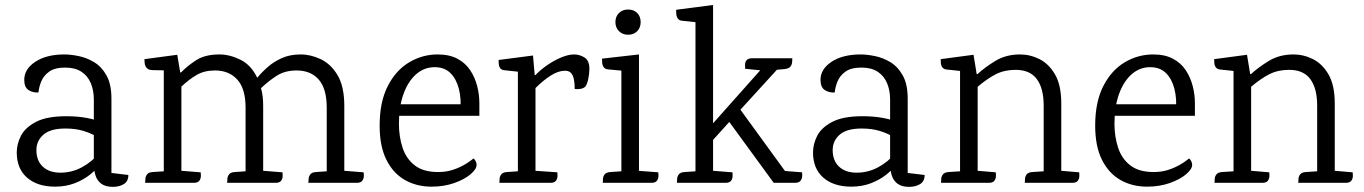

<svg xmlns="http://www.w3.org/2000/svg" viewBox="-20 -718 5356 754"><path d="M232.9 -504.2Q257 -504.2 288.7 -497.8Q320.3 -491.5 349.7 -473.8Q379.1 -456.1 398.3 -421.7Q417.6 -387.2 417.6 -331.1V-38.8L484.1 -30.8Q484.1 -5.8 466.2 5Q448.2 15.8 423.3 15.8Q394.3 15.8 377.6 3.4Q361 -9.1 354.7 -30Q348.5 -50.9 348.5 -76.7V-327.2Q348.5 -363.4 336.4 -391.8Q324.3 -420.2 299.6 -436.4Q274.8 -452.6 236.2 -452.6Q195 -452.6 173 -436.6Q150.9 -420.6 141.8 -397.7Q132.7 -374.8 131.1 -354.9Q109.7 -353.3 92.4 -364.1Q75.2 -375 75.2 -404.5Q75.2 -446.7 118.8 -475.5Q162.4 -504.2 232.9 -504.2ZM240.4 -261.6Q285.1 -261.6 322.6 -254.5Q360.2 -247.4 384.3 -235.1L385.5 -158.3Q377.6 -170.1 357.4 -182.5Q337.2 -194.9 306.8 -204.1Q276.4 -213.3 236.7 -213.3Q178.2 -213.3 150.6 -189.2Q123 -165.1 123 -128.8Q123 -86.8 148.2 -63.4Q173.5 -39.9 217.2 -39.9Q262.4 -39.9 301.7 -61.2Q340.9 -82.6 368.6 -115.6L373.6 -74.5Q359.6 -53.1 334 -32.6Q308.3 -12 273.4 1.5Q238.5 15 196.3 15Q126.7 15 86.2 -20.4Q45.8 -55.8 45.8 -119.3Q45.8 -152.4 62.3 -184.8Q78.9 -217.2 121.4 -239.4Q164 -261.6 240.4 -261.6Z M1332.1 -47.3 1407.9 -41.3Q1408.9 -36.3 1408.7 -26.2Q1408.5 -16.2 1402.5 -8.1Q1396.6 0 1380.3 0H1190.8Q1191.8 -5 1192 -14.6Q1192.1 -24.2 1198.3 -32.8Q1204.5 -41.5 1222.2 -42.5L1263.1 -45.3V-295.3Q1263.1 -369.7 1231.7 -405.5Q1200.4 -441.3 1144.7 -441.3Q1099.9 -441.3 1067.9 -421.2Q1035.8 -401.1 1004.9 -371.6Q1009.7 -355.6 1011.6 -338.5Q1013.5 -321.3 1013.5 -301.3V-47.3L1089.2 -41.3Q1090.2 -36.3 1090 -26.2Q1089.8 -16.2 1083.9 -8.1Q1077.9 0 1061.6 0H871.8Q872.8 -5 872.9 -14.6Q873 -24.2 879.2 -32.8Q885.5 -41.5 903.2 -42.5L944.4 -45.3V-295.3Q944.4 -369.7 911.8 -405.5Q879.2 -441.3 824.6 -441.3Q782.1 -441.3 751.8 -423.4Q721.5 -405.5 692.3 -377.9V-47.3L768 -41.3Q769 -36.3 768.8 -26.2Q768.6 -16.2 762.7 -8.1Q756.7 0 740.4 0H549.8Q550.8 -5 550.9 -14.6Q551 -24.2 557.2 -32.8Q563.5 -41.5 581.2 -42.5L623.2 -45.3V-441.8L578.7 -442.6Q562.8 -443.1 556 -451.2Q549.2 -459.4 548.2 -469.5Q547.2 -479.7 547.2 -485.7L676.1 -502.9L687.8 -433.3H690.8Q716.7 -460 751.2 -482.1Q785.8 -504.2 841.5 -504.2Q881.8 -504.2 923.8 -483.7Q965.8 -463.3 990.2 -412.6Q1008.2 -434.4 1031.8 -455.1Q1055.3 -475.9 1087 -490Q1118.7 -504.2 1160.8 -504.2Q1200.5 -504.2 1240.1 -485.3Q1279.7 -466.4 1305.9 -422.3Q1332.1 -378.3 1332.1 -301.3Z M1698.7 -504.2Q1744.8 -504.2 1776.4 -487.3Q1808.1 -470.4 1826.7 -442Q1845.4 -413.6 1854 -379.6Q1862.7 -345.6 1862.5 -311.5V-263.2H1513.4L1512.3 -308.5H1820.8L1787.9 -280.1Q1792.1 -330.3 1781.9 -369.6Q1771.7 -408.9 1748.3 -431.6Q1724.8 -454.2 1686.9 -454.2Q1645.8 -454.2 1614.1 -426.4Q1582.5 -398.6 1564.5 -348.7Q1546.6 -298.9 1546.6 -232.4Q1546.6 -181.4 1560.9 -138Q1575.1 -94.6 1608.9 -68.5Q1642.6 -42.4 1700.1 -42.4Q1728.5 -42.4 1752.3 -49.2Q1776.1 -56.1 1798 -67.9Q1819.9 -79.7 1839.6 -95.8Q1845.2 -91.4 1848.4 -84.2Q1851.7 -77 1851.7 -70.8Q1851.7 -53.9 1827.8 -33.6Q1803.9 -13.3 1763.5 0.9Q1723.2 15 1675 15Q1615.7 15 1569.5 -11.5Q1523.4 -38.1 1497.2 -91Q1470.9 -143.9 1470.9 -224.5Q1470.9 -317.3 1502.5 -379.4Q1534.1 -441.6 1586.2 -472.9Q1638.4 -504.2 1698.7 -504.2Z M2234.8 -504.2Q2256.2 -504.2 2275.4 -492.2Q2294.6 -480.2 2294.6 -447.8Q2294.6 -428.7 2290 -407.3Q2285.4 -385.9 2278.1 -377.3Q2270.5 -370.9 2260.4 -369.1Q2250.2 -367.3 2236.9 -368.5Q2236.9 -390.3 2233.8 -406.2Q2230.7 -422.1 2222.6 -431.2Q2214.5 -440.3 2198.9 -440.3Q2173.2 -440.3 2143.6 -421.8Q2114.1 -403.3 2082.9 -372.2V-47.3L2168.6 -41.3Q2169.6 -36.3 2169.4 -26.2Q2169.2 -16.2 2163.2 -8.1Q2157.3 0 2141 0H1940.8Q1941.8 -5 1941.9 -14.6Q1942 -24.2 1948.2 -32.8Q1954.5 -41.5 1972.2 -42.5L2013.8 -45.3V-436.5L1960.3 -442.3Q1949.1 -443.5 1944.1 -450.7Q1939.2 -458 1938.6 -467.3Q1938 -476.5 1938 -482.5L2073.2 -500L2079.8 -423.3H2082.8Q2101.8 -443.3 2128.5 -461.8Q2155.1 -480.4 2183.6 -492.3Q2212.1 -504.2 2234.8 -504.2Z M2446.4 -581.6Q2424.8 -581.6 2410.8 -595.6Q2396.8 -609.6 2396.8 -631.1Q2396.8 -653.4 2410.8 -667Q2424.8 -680.6 2446.4 -680.6Q2468.9 -680.6 2482.4 -667Q2495.9 -653.4 2495.9 -631.1Q2495.9 -609.6 2482.4 -595.6Q2468.9 -581.6 2446.4 -581.6ZM2489.3 -504.2V0H2420.2V-440.7L2367.8 -445.5Q2355.9 -446.7 2350.7 -454.4Q2345.4 -462.2 2344.8 -472Q2344.2 -481.7 2344.2 -487.7ZM2486.1 -47.3 2565 -41.3Q2566 -36.3 2565.8 -26.2Q2565.6 -16.2 2559.7 -8.1Q2553.7 0 2537.4 0H2346.8Q2347.8 -5 2347.9 -14.6Q2348 -24.2 2354.2 -32.8Q2360.5 -41.5 2378.2 -42.5L2420.2 -45.3Z M2780.3 -698.4V-233.8L2965.5 -441.9L2906.2 -447.9Q2906.2 -452.9 2905.9 -463Q2905.6 -473.1 2911.5 -481.1Q2917.5 -489.2 2933.8 -489.2H3091.5Q3091.5 -484.2 3090.8 -474.6Q3090.2 -465.1 3084.5 -456.9Q3078.8 -448.7 3060.1 -446.7L3031 -444.1L2887.7 -287.2L3062.7 -46.5L3129.7 -41.3Q3130.7 -36.1 3130.2 -26Q3129.7 -15.9 3123.5 -8Q3117.4 0 3101 0H3018.5L2844 -239.1L2780.3 -168.7V-47.3L2856.2 -41.3Q2857.2 -36.3 2857 -26.2Q2856.8 -16.2 2850.9 -8.1Q2844.9 0 2828.6 0H2638Q2639 -5 2639.1 -14.6Q2639.2 -24.2 2645.5 -32.8Q2651.7 -41.5 2669.4 -42.5L2711.2 -45.3V-630.9L2658.8 -636.5Q2646.9 -637.7 2641.7 -645.5Q2636.4 -653.3 2635.8 -663.4Q2635.2 -673.6 2635.2 -679.6Z M3359.9 -504.2Q3384 -504.2 3415.7 -497.8Q3447.3 -491.5 3476.7 -473.8Q3506.1 -456.1 3525.3 -421.7Q3544.6 -387.2 3544.6 -331.1V-38.8L3611.1 -30.8Q3611.1 -5.8 3593.2 5Q3575.2 15.8 3550.3 15.8Q3521.3 15.8 3504.6 3.4Q3488 -9.1 3481.7 -30Q3475.5 -50.9 3475.5 -76.7V-327.2Q3475.5 -363.4 3463.4 -391.8Q3451.3 -420.2 3426.6 -436.4Q3401.8 -452.6 3363.2 -452.6Q3322 -452.6 3300 -436.6Q3277.9 -420.6 3268.8 -397.7Q3259.7 -374.8 3258.1 -354.9Q3236.7 -353.3 3219.4 -364.1Q3202.2 -375 3202.2 -404.5Q3202.2 -446.7 3245.8 -475.5Q3289.4 -504.2 3359.9 -504.2ZM3367.4 -261.6Q3412.1 -261.6 3449.6 -254.5Q3487.2 -247.4 3511.3 -235.1L3512.5 -158.3Q3504.6 -170.1 3484.4 -182.5Q3464.2 -194.9 3433.8 -204.1Q3403.4 -213.3 3363.7 -213.3Q3305.2 -213.3 3277.6 -189.2Q3250 -165.1 3250 -128.8Q3250 -86.8 3275.2 -63.4Q3300.5 -39.9 3344.2 -39.9Q3389.4 -39.9 3428.7 -61.2Q3467.9 -82.6 3495.6 -115.6L3500.6 -74.5Q3486.6 -53.1 3461 -32.6Q3435.3 -12 3400.4 1.5Q3365.5 15 3323.3 15Q3253.7 15 3213.2 -20.4Q3172.8 -55.8 3172.8 -119.3Q3172.8 -152.4 3189.3 -184.8Q3205.9 -217.2 3248.4 -239.4Q3291 -261.6 3367.4 -261.6Z M4147.7 -47.3 4217.9 -41.3Q4218.9 -36.3 4218.7 -26.2Q4218.5 -16.2 4212.6 -8.1Q4206.6 0 4190.3 0H4004.1Q4005.1 -5 4005.2 -14.6Q4005.3 -24.2 4011.5 -32.8Q4017.7 -41.5 4035.4 -42.5L4078.6 -45.3V-303.9Q4078.6 -370.5 4051.9 -407.1Q4025.1 -443.7 3968.3 -443.7Q3924.7 -443.7 3890.9 -426.6Q3857.1 -409.4 3819.3 -377.2V-47.3L3890.3 -41.3Q3891.3 -36.3 3891.1 -26.2Q3890.9 -16.2 3884.9 -8.1Q3879 0 3862.7 0H3675.2Q3676.2 -5 3676.3 -14.6Q3676.4 -24.2 3682.7 -32.8Q3688.9 -41.5 3706.6 -42.5L3750.2 -45.3V-439.4L3697.8 -445Q3685.9 -446.2 3680.7 -453.6Q3675.4 -460.9 3674.8 -470.3Q3674.2 -479.7 3674.2 -485.7L3803.1 -502.9L3815.6 -426.9H3818.6Q3847.6 -453.7 3889.1 -479Q3930.7 -504.2 3985.8 -504.2Q4025.5 -504.2 4062.4 -485.7Q4099.2 -467.2 4123.5 -425.1Q4147.7 -383.1 4147.7 -311.6Z M4508.7 -504.2Q4554.8 -504.2 4586.4 -487.3Q4618.1 -470.4 4636.7 -442Q4655.4 -413.6 4664 -379.6Q4672.7 -345.6 4672.5 -311.5V-263.2H4323.4L4322.3 -308.5H4630.8L4597.9 -280.1Q4602.1 -330.3 4591.9 -369.6Q4581.7 -408.9 4558.3 -431.6Q4534.8 -454.2 4496.9 -454.2Q4455.8 -454.2 4424.1 -426.4Q4392.5 -398.6 4374.5 -348.7Q4356.6 -298.9 4356.6 -232.4Q4356.6 -181.4 4370.9 -138Q4385.1 -94.6 4418.9 -68.5Q4452.6 -42.4 4510.1 -42.4Q4538.5 -42.4 4562.3 -49.2Q4586.1 -56.1 4608 -67.9Q4629.9 -79.7 4649.6 -95.8Q4655.2 -91.4 4658.4 -84.2Q4661.7 -77 4661.7 -70.8Q4661.7 -53.9 4637.8 -33.6Q4613.9 -13.3 4573.5 0.9Q4533.2 15 4485 15Q4425.7 15 4379.5 -11.5Q4333.4 -38.1 4307.2 -91Q4280.9 -143.9 4280.9 -224.5Q4280.9 -317.3 4312.5 -379.4Q4344.1 -441.6 4396.2 -472.9Q4448.4 -504.2 4508.7 -504.2Z M5221.7 -47.3 5291.9 -41.3Q5292.9 -36.3 5292.7 -26.2Q5292.5 -16.2 5286.6 -8.1Q5280.6 0 5264.3 0H5078.1Q5079.1 -5 5079.2 -14.6Q5079.3 -24.2 5085.5 -32.8Q5091.7 -41.5 5109.4 -42.5L5152.6 -45.3V-303.9Q5152.6 -370.5 5125.9 -407.1Q5099.1 -443.7 5042.3 -443.7Q4998.7 -443.7 4964.9 -426.6Q4931.1 -409.4 4893.3 -377.2V-47.3L4964.3 -41.3Q4965.3 -36.3 4965.1 -26.2Q4964.9 -16.2 4958.9 -8.1Q4953 0 4936.7 0H4749.2Q4750.2 -5 4750.3 -14.6Q4750.4 -24.2 4756.7 -32.8Q4762.9 -41.5 4780.6 -42.5L4824.2 -45.3V-439.4L4771.8 -445Q4759.9 -446.2 4754.7 -453.6Q4749.4 -460.9 4748.8 -470.3Q4748.2 -479.7 4748.2 -485.7L4877.1 -502.9L4889.6 -426.9H4892.6Q4921.6 -453.7 4963.1 -479Q5004.7 -504.2 5059.8 -504.2Q5099.5 -504.2 5136.4 -485.7Q5173.2 -467.2 5197.5 -425.1Q5221.7 -383.1 5221.7 -311.6Z"/></svg>

Font: Karma Variable Light
Style: Regular
Weight: 300
Designer: Joana Correia
Foundry: Indian Type Foundry
Version: Version 3.000